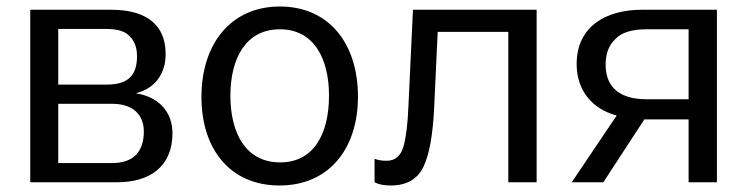

<svg xmlns="http://www.w3.org/2000/svg" viewBox="-20 -560 2296 590"><path d="M73 0H341C439 0 510 -47 510 -151C510 -219 464 -263 399 -273V-274C457 -288 489 -335 489 -393C489 -496 414 -530 322 -530H73ZM159 -300V-471H307C341 -471 365 -464 379 -448C394 -433 401 -413 401 -387C401 -330 375 -300 308 -300ZM159 -59V-241H325C389 -241 422 -207 422 -156C422 -96 392 -59 325 -59Z M839 10C991 10 1080 -103 1080 -263C1080 -425 992 -540 840 -540C690 -540 599 -426 599 -262C599 -102 687 10 839 10ZM841 -61C735 -61 688 -151 688 -266C688 -380 735 -470 840 -470C944 -470 991 -381 991 -266C991 -150 945 -61 841 -61Z M1325 -462H1542V0H1629V-530H1249L1235 -233C1233 -180 1228 -140 1220 -110C1211 -80 1194 -66 1168 -66C1151 -66 1143 -68 1131 -72V0C1144 7 1160 10 1181 10C1230 10 1263 -10 1281 -47C1299 -84 1310 -144 1314 -227Z M1834 0 1960 -193H2096V0H2183V-530H1952C1845 -530 1752 -481 1752 -363C1752 -283 1799 -225 1875 -205L1737 0ZM1967 -255C1895 -255 1841 -283 1841 -362C1841 -393 1850 -420 1870 -439C1889 -460 1921 -470 1967 -470H2096V-255Z"/></svg>

Font: Cheyenne Sans
Style: Regular
Weight: 400
Designer: The Public Sans project authors (U.S. Web Design System), Libre Franklin designed by Pablo Impallari and Rodrigo Fuenzal
Foundry: The Cheyenne Sans Project Authors
Version: Version 2.007